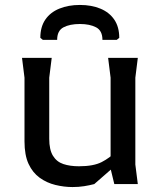

<svg xmlns="http://www.w3.org/2000/svg" viewBox="-20 -744 643 776"><path d="M273 12Q239 12 204 3.5Q169 -5 140.5 -25.5Q112 -46 95.5 -81.5Q79 -117 79 -173V-430L69 -510H189L179 -430V-183Q179 -139 194 -114.5Q209 -90 236 -81Q263 -72 299 -72Q358 -72 391 -89Q424 -106 448 -131V-76L361 0Q342 5 320 8.5Q298 12 273 12ZM442 0 427 -62V-430L417 -510H537L527 -430V-79L537 0ZM303 -724Q350 -724 386 -709Q422 -694 442 -664.5Q462 -635 462 -591L452 -583H394Q394 -620 368.5 -633.5Q343 -647 303 -647Q262 -647 236.5 -633.5Q211 -620 211 -583H153L143 -591Q143 -635 163 -664.5Q183 -694 219.5 -709Q256 -724 303 -724Z"/></svg>

Font: AR One Sans Medium
Style: Regular
Weight: 500
Designer: Niteesh Yadav
Foundry: Niteesh Yadav
Version: Version 1.001;gftools[0.9.33]